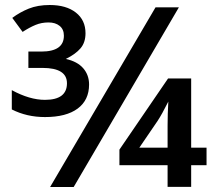

<svg xmlns="http://www.w3.org/2000/svg" viewBox="-20 -743 870 763"><path d="M690.9 -713.9 272.9 0H179.2L598.1 -713.9ZM800.8 -86.4H739.7V-0.5H646V-86.4H454.6V-148.4L647.9 -431.2H739.7V-156.2H800.8ZM646 -156.2V-243.2Q646 -290.5 648.9 -339.4Q623.5 -288.6 606 -262.2L533.7 -156.2ZM319.8 -610.8Q319.8 -574.2 300 -551Q280.3 -527.8 241.7 -508.8Q287.6 -498.5 310.8 -471.7Q334 -444.8 334 -407.2Q334 -345.2 288.6 -311.5Q243.2 -277.8 158.7 -277.8Q86.4 -277.8 26.9 -308.1V-384.8Q97.7 -346.2 158.7 -346.2Q246.1 -346.2 246.1 -412.1Q246.1 -473.1 148.9 -473.1H92.8V-538.1H144Q233.9 -538.1 233.9 -601.1Q233.9 -626.5 217 -640.1Q200.2 -653.8 172.9 -653.8Q145 -653.8 121.3 -644Q97.7 -634.3 69.8 -616.2L28.8 -671.9Q58.6 -694.3 94.2 -708.7Q129.9 -723.1 177.7 -723.1Q243.2 -723.1 281.5 -693.1Q319.8 -663.1 319.8 -610.8Z"/></svg>

Font: CAA NEO Sans SemiBold
Style: Regular
Weight: 600
Version: Version 1.10